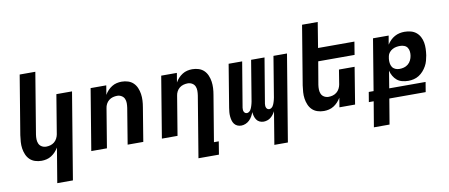

<svg xmlns="http://www.w3.org/2000/svg" viewBox="-78 -1064 3757 1607"><g transform="rotate(-10 1800.0 -260.0)"><path d="M296 215 345 -79Q333 -59 317.5 -42.5Q302 -26 283 -14Q264 -2 242.5 3Q221 8 200 8Q171 8 145 -0.5Q119 -9 100.5 -27Q82 -45 71.5 -70Q61 -95 57 -122Q53 -149 55 -177.5Q57 -206 61 -234L144 -735H277L191 -216Q188 -196 188.5 -176Q189 -156 196.5 -139Q204 -122 221 -112Q238 -102 258 -102Q276 -102 294 -107Q312 -112 327 -124Q342 -136 351 -153.5Q360 -171 363 -188L418 -520H551L429 215Z M623 0 709 -520H842L829 -441Q840 -461 855.5 -477.5Q871 -494 890 -506Q909 -518 930.5 -523Q952 -528 973 -528Q1002 -528 1028 -519.5Q1054 -511 1072.5 -493Q1091 -475 1101.5 -450Q1112 -425 1116 -398Q1120 -371 1118.5 -342.5Q1117 -314 1112 -286L1065 0H932L982 -304Q985 -324 985 -344Q985 -364 977.5 -381Q970 -398 953 -408Q936 -418 916 -418Q898 -418 879.5 -413Q861 -408 846 -396Q831 -384 822 -366.5Q813 -349 811 -332L756 0Z M1496 215 1582 -304Q1585 -324 1585 -344Q1585 -364 1577.5 -381Q1570 -398 1553 -408Q1536 -418 1516 -418Q1498 -418 1479.5 -413Q1461 -408 1446 -396Q1431 -384 1422 -366.5Q1413 -349 1411 -332L1356 0H1223L1309 -520H1442L1429 -441Q1440 -461 1455.5 -477.5Q1471 -494 1490 -506Q1509 -518 1530.5 -523Q1552 -528 1573 -528Q1602 -528 1628 -519.5Q1654 -511 1672.5 -493Q1691 -475 1701.5 -450Q1712 -425 1716 -398Q1720 -371 1718.5 -342.5Q1717 -314 1712 -286L1647 105H1688L1670 215Z M2141 215 2187 -63Q2180 -49 2169.5 -35.5Q2159 -22 2146.5 -12Q2134 -2 2118 3Q2102 8 2087 8Q2069 8 2053 0.5Q2037 -7 2027.5 -21Q2018 -35 2013 -52Q2008 -69 2007 -87Q2000 -69 1990.5 -52Q1981 -35 1966.5 -21Q1952 -7 1933.5 0.5Q1915 8 1897 8Q1879 8 1863.5 1Q1848 -6 1838 -19.5Q1828 -33 1823.5 -50Q1819 -67 1817.5 -84.5Q1816 -102 1817.5 -120Q1819 -138 1822 -156L1882 -520H1997L1933 -137Q1932 -128 1932.5 -119.5Q1933 -111 1936.5 -103.5Q1940 -96 1946.5 -91.5Q1953 -87 1962 -87Q1970 -87 1978.5 -92.5Q1987 -98 1992.5 -106Q1998 -114 2001 -122.5Q2004 -131 2007 -139.5Q2010 -148 2012 -157Q2014 -166 2016 -175L2073 -520H2187L2123 -137Q2122 -128 2122.5 -119.5Q2123 -111 2126.5 -103.5Q2130 -96 2136.5 -91.5Q2143 -87 2152 -87Q2161 -87 2169 -92.5Q2177 -98 2182.5 -106Q2188 -114 2191 -122.5Q2194 -131 2197 -139.5Q2200 -148 2202 -157Q2204 -166 2206 -175L2263 -520H2378L2256 215Z M2600 8Q2571 8 2545 -0.5Q2519 -9 2500.5 -27Q2482 -45 2471.5 -70Q2461 -95 2457 -122Q2453 -149 2455 -177.5Q2457 -206 2461 -234L2544 -735H2677L2642 -520H2951L2933 -410H2624L2591 -216Q2588 -196 2588.5 -176Q2589 -156 2596.5 -139Q2604 -122 2621 -112Q2638 -102 2658 -102Q2676 -102 2694 -107Q2712 -112 2727 -124Q2742 -136 2751 -153.5Q2760 -171 2763 -188L2783 -312H2916L2865 0H2732L2745 -79Q2733 -59 2717.5 -42.5Q2702 -26 2683 -14Q2664 -2 2642.5 3Q2621 8 2600 8Z M2987 215 3023 0H2982L2996 -84H3037L3109 -520H3242L3229 -445Q3242 -465 3258 -481Q3274 -497 3294 -508Q3314 -519 3335 -523.5Q3356 -528 3377 -528Q3405 -528 3431 -521Q3457 -514 3476.5 -498Q3496 -482 3508 -459Q3520 -436 3524.5 -410.5Q3529 -385 3528 -357.5Q3527 -330 3523 -302Q3519 -280 3513 -257.5Q3507 -235 3495 -213.5Q3483 -192 3466.5 -173.5Q3450 -155 3429.5 -142Q3409 -129 3385.5 -123.5Q3362 -118 3340 -118Q3313 -118 3287.5 -124.5Q3262 -131 3243.5 -146.5Q3225 -162 3212.5 -183.5Q3200 -205 3194 -230L3170 -84H3479L3465 0H3156L3120 215ZM3283 -229Q3302 -229 3321 -234Q3340 -239 3356 -252Q3372 -265 3381 -283.5Q3390 -302 3393 -321Q3396 -339 3394 -357.5Q3392 -376 3382.5 -390.5Q3373 -405 3356 -411.5Q3339 -418 3320 -418Q3304 -418 3287.5 -415Q3271 -412 3255.5 -403.5Q3240 -395 3228.5 -381Q3217 -367 3214 -351L3210 -328Q3208 -309 3210.5 -291Q3213 -273 3222 -258.5Q3231 -244 3247.5 -236.5Q3264 -229 3283 -229Z"/></g></svg>

Font: Iosevka XBd Ex Obl
Style: Regular
Weight: 800
Width: 7
Italic angle: -9°
Monospace: yes
Designer: Belleve Invis
Foundry: Belleve Invis
Version: Version 32.5.0; ttfautohint (v1.8.4)